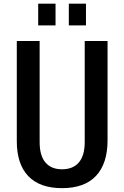

<svg xmlns="http://www.w3.org/2000/svg" viewBox="-20 -1006 672 1038"><path d="M70.8 -242.2V-784.2H194.3V-237.8Q194.3 -164.6 225.6 -127.7Q256.8 -90.8 315.4 -90.8Q374.5 -90.8 406.2 -127.7Q438 -164.6 438 -237.8V-784.2H561.5V-247.6Q561.5 -122.1 499.3 -55.4Q437 11.2 315.4 11.2Q194.8 11.2 132.8 -54Q70.8 -119.1 70.8 -242.2ZM186.5 -986.3H280.3V-868.7H186.5ZM352.1 -986.3H444.8V-868.7H352.1Z"/></svg>

Font: Decalotype Medium
Style: Regular
Weight: 500
Designer: Alfredo Marco Pradil
Foundry: Alfredo Marco Pradil
Version: Version 1.0